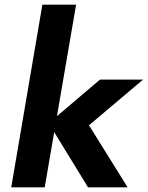

<svg xmlns="http://www.w3.org/2000/svg" viewBox="-20 -800 631 820"><path d="M161 -780 28 0H171L305 -780ZM407 -460 188 -274 356 0H525L360 -265L591 -460Z"/></svg>

Font: Jost
Style: Bold Italic
Weight: 700
Italic angle: -5°
Version: Version 3.710